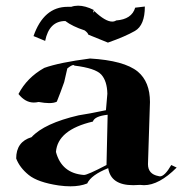

<svg xmlns="http://www.w3.org/2000/svg" viewBox="-20 -717 642 676"><path d="M228 -61Q209 -61 187 -64Q113 -75 81 -101Q49 -127 37 -159Q37 -218 91 -234Q136 -283 257 -311Q291 -316 353 -329L358 -387Q357 -432 336.5 -454.5Q316 -477 242 -486Q241 -488 238 -488Q232 -488 217 -476L206 -428Q193 -391 180 -359Q170 -354 153 -354Q138 -354 116 -358Q107 -356 99 -356Q69 -356 45 -386Q75 -444 136 -478Q189 -497 297 -511Q417 -504 465 -465Q508 -429 508 -358L501 -139Q501 -104 538 -97L543 -96Q560 -96 583 -136L602 -127Q540 -65 487 -65L473 -66L449 -65Q370 -65 361 -125Q301 -101 287 -71Q262 -61 228 -61ZM276 -101Q288 -101 355 -136L359 -313Q313 -308 307 -289Q183 -260 177 -182Q197 -107 275 -101ZM161 -457 128 -468ZM360 -567 291 -595Q289 -602 278 -610Q235 -624 210 -643Q153 -643 139 -573L98 -590Q134 -693 218 -693H231Q242 -697 255 -697Q280 -697 310 -682L308 -674Q308 -673 309 -673L312 -678Q351 -641 375 -641Q383 -641 389 -645Q444 -649 456 -690L490 -694Q490 -628 455 -608Q420 -588 360 -567Z"/></svg>

Font: Xiangcui Kesong Xiangcui Kesong
Style: Regular
Weight: 400
Version: Version 1.501;March 28, 2024;FontCreator 14.0.0.2814 64-bit